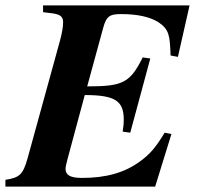

<svg xmlns="http://www.w3.org/2000/svg" viewBox="-55 -689 742 709"><path d="M645 -669H104V-644L137 -640C168 -636 178 -627 178 -607C178 -592 175 -570 166 -537L47 -105C30 -44 17 -33 -35 -25V0H518L578 -194L553 -199C519 -143 499 -120 462 -93C405 -51 336 -32 248 -32C205 -32 187 -42 187 -66C187 -73 190 -84 195 -104L258 -338C371 -338 402 -316 402 -247C402 -233 401 -222 398 -203L426 -199L500 -473L472 -477C425 -383 399 -370 267 -370L326 -586C338 -631 352 -637 393 -637C454 -637 500 -626 530 -607C571 -580 572 -555 575 -484L602 -479Z"/></svg>

Font: XITS
Style: Bold Italic
Weight: 700
Italic angle: -16.33°
Designer: MicroPress Inc., with final additions and corrections provided by Coen Hoffman, Elsevier (retired)
Version: Version 1.302